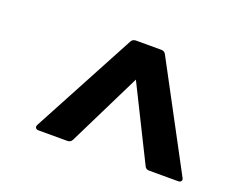

<svg xmlns="http://www.w3.org/2000/svg" viewBox="-67 -788 657 543"><g transform="rotate(20 261.5 -516.5)"><path d="M88.3 -350Q82.2 -350 79.6 -354Q76.9 -358 80.2 -364L246.3 -674.6Q250.9 -683 260.3 -683H336.7Q346.4 -683 350.7 -674.6L516.7 -364Q520.4 -358 517.6 -354Q514.7 -350 508.7 -350H421.5Q411.5 -350 407.8 -358.4L298.1 -579.1L189.2 -358.4Q184.8 -350 175.4 -350Z"/></g></svg>

Font: Sofia Sans Hairline
Style: Italic
Weight: 1
Italic angle: -9°
Designer: Botio Nikoltchev, Ani Petrova
Foundry: lettersoup
Version: Version 4.102